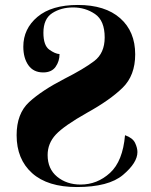

<svg xmlns="http://www.w3.org/2000/svg" viewBox="-20 -744 608 774"><path d="M290 10Q418 10 476 -39Q534 -88 534 -131Q534 -148 524.5 -168Q515 -188 484 -199Q475 -94 423.5 -47Q372 0 305 0Q249 0 210.5 -31.5Q172 -63 172 -119Q172 -166 205 -201.5Q238 -237 332 -290Q424 -341 474.5 -390.5Q525 -440 525 -525Q525 -617 464.5 -670.5Q404 -724 294 -724Q188 -724 131 -676Q74 -628 74 -556Q74 -510 94.5 -481Q115 -452 154 -452Q188 -452 204 -474.5Q220 -497 220 -526Q202 -527 178.5 -544Q155 -561 155 -612Q155 -668 190.5 -691Q226 -714 275 -714Q324 -714 363 -687.5Q402 -661 402 -593Q402 -530 360 -498Q318 -466 239 -426Q148 -379 97.5 -332.5Q47 -286 47 -199Q47 -102 109.5 -46Q172 10 290 10Z"/></svg>

Font: Noto Serif Display SemiCondensed Extra
Style: Regular
Weight: 800
Width: 4
Designer: Monotype Design Team
Foundry: Monotype Imaging Inc.
Version: Version 1.900